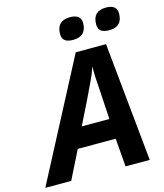

<svg xmlns="http://www.w3.org/2000/svg" viewBox="-190 -1018 950 1115"><g transform="rotate(-15 285.0 -460.0)"><path d="M316.9 -714.8H499L570.3 0H424.8L411.1 -169.9H183.1L98.1 0H-57.6ZM405.3 -290 394 -477.5Q387.7 -551.3 388.7 -610.4Q375 -568.4 358.4 -534.7Q322.3 -456.1 239.3 -290ZM256.3 -840.8Q256.3 -880.4 276.6 -900.4Q296.9 -920.4 336.4 -920.4Q402.3 -920.4 402.3 -868.2Q402.3 -829.1 382.1 -808.6Q361.8 -788.1 322.3 -788.1Q288.1 -788.1 272.2 -800.8Q256.3 -813.5 256.3 -840.8ZM473.1 -840.8Q473.1 -880.4 493.4 -900.4Q513.7 -920.4 553.2 -920.4Q618.2 -920.4 618.2 -868.2Q618.2 -788.1 539.1 -788.1Q504.9 -788.1 489 -800.8Q473.1 -813.5 473.1 -840.8Z"/></g></svg>

Font: Viking Open Sans
Style: Bold Italic
Weight: 700
Italic angle: -12°
Foundry: Ascender Corporation
Version: Version 2.000